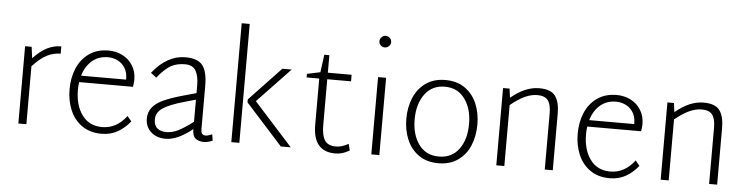

<svg xmlns="http://www.w3.org/2000/svg" viewBox="-48 -1034 4993 1287"><g transform="rotate(5 2448.5 -390.0)"><path d="M342 -540V-491Q295 -491 251.5 -469.5Q208 -448 154 -390V0H100V-520H144L154 -444Q203 -496 248 -518Q293 -540 342 -540Z M853 -80Q819 -36 771 -8Q723 20 661 20Q583 20 529 -18Q475 -56 448.5 -119.5Q422 -183 422 -259Q422 -336 448.5 -399.5Q475 -463 529 -501.5Q583 -540 661 -540Q711 -540 754 -518.5Q797 -497 823 -456Q849 -415 849 -360Q849 -340 844 -312H482Q478 -289 478 -260Q478 -156 526 -90.5Q574 -25 661 -25Q758 -25 825 -114ZM491 -356H794V-361Q794 -405 774.5 -435.5Q755 -466 724.5 -480.5Q694 -495 661 -495Q597 -495 553.5 -457.5Q510 -420 491 -356Z M1408 1Q1374 15 1350 15Q1314 15 1293 -2Q1272 -19 1272 -63V-65Q1172 16 1092 16Q1031 16 993 -18.5Q955 -53 955 -107Q955 -153 981 -184.5Q1007 -216 1054.5 -237.5Q1102 -259 1179 -281L1272 -307V-361Q1272 -420 1252 -456.5Q1232 -493 1178 -493Q1125 -493 1085 -471.5Q1045 -450 994 -387L956 -416Q1055 -540 1177 -540Q1260 -540 1293 -498.5Q1326 -457 1326 -360V-70Q1326 -48 1333.5 -38.5Q1341 -29 1357 -29Q1374 -29 1401 -41ZM1272 -114V-263L1198 -242Q1095 -213 1052 -183Q1009 -153 1009 -107Q1009 -66 1032.5 -47.5Q1056 -29 1093 -29Q1133 -29 1173.5 -49.5Q1214 -70 1272 -114Z M1533 -800H1587V0H1533ZM1933 0H1866L1618 -275V-295L1831 -520H1894L1673 -288Z M2329 -13Q2302 2 2280 8.5Q2258 15 2233 15Q2083 15 2083 -165V-476H1998V-500L2087 -519L2103 -638H2137V-520H2297V-476H2137V-167Q2137 -97 2159 -64.5Q2181 -32 2233 -32Q2256 -32 2273 -37.5Q2290 -43 2318 -57Z M2463 -760Q2463 -776 2474.5 -788Q2486 -800 2502 -800Q2519 -800 2530.5 -788.5Q2542 -777 2542 -760Q2542 -745 2530 -733.5Q2518 -722 2502 -722Q2486 -722 2474.5 -733.5Q2463 -745 2463 -760ZM2475 -520H2529V0H2475Z M2688 -259Q2688 -336 2714.5 -399.5Q2741 -463 2795 -501.5Q2849 -540 2927 -540Q3005 -540 3059 -502Q3113 -464 3139.5 -400.5Q3166 -337 3166 -261Q3166 -184 3139.5 -120Q3113 -56 3059 -18Q3005 20 2927 20Q2849 20 2795 -18Q2741 -56 2714.5 -119.5Q2688 -183 2688 -259ZM3110 -260Q3110 -363 3061.5 -429Q3013 -495 2927 -495Q2841 -495 2792.5 -429Q2744 -363 2744 -260Q2744 -156 2792 -90.5Q2840 -25 2927 -25Q3014 -25 3062 -90.5Q3110 -156 3110 -260Z M3696 -381V0H3642V-379Q3642 -438 3621 -465.5Q3600 -493 3550 -493Q3509 -493 3465.5 -473Q3422 -453 3370 -410V0H3316V-520H3360L3368 -459Q3464 -540 3558 -540Q3637 -540 3666.5 -499.5Q3696 -459 3696 -381Z M4272 -80Q4238 -36 4190 -8Q4142 20 4080 20Q4002 20 3948 -18Q3894 -56 3867.5 -119.5Q3841 -183 3841 -259Q3841 -336 3867.5 -399.5Q3894 -463 3948 -501.5Q4002 -540 4080 -540Q4130 -540 4173 -518.5Q4216 -497 4242 -456Q4268 -415 4268 -360Q4268 -340 4263 -312H3901Q3897 -289 3897 -260Q3897 -156 3945 -90.5Q3993 -25 4080 -25Q4177 -25 4244 -114ZM3910 -356H4213V-361Q4213 -405 4193.5 -435.5Q4174 -466 4143.5 -480.5Q4113 -495 4080 -495Q4016 -495 3972.5 -457.5Q3929 -420 3910 -356Z M4802 -381V0H4748V-379Q4748 -438 4727 -465.5Q4706 -493 4656 -493Q4615 -493 4571.5 -473Q4528 -453 4476 -410V0H4422V-520H4466L4474 -459Q4570 -540 4664 -540Q4743 -540 4772.5 -499.5Q4802 -459 4802 -381Z"/></g></svg>

Font: Martel Sans ExtraLight
Style: Regular
Weight: 275
Designer: Dan Reynolds and Mathieu Réguer
Foundry: Dan Reynolds and Mathieu Réguer
Version: Version 1.002; ttfautohint (v1.1) -l 5 -r 5 -G 72 -x 0 -D la